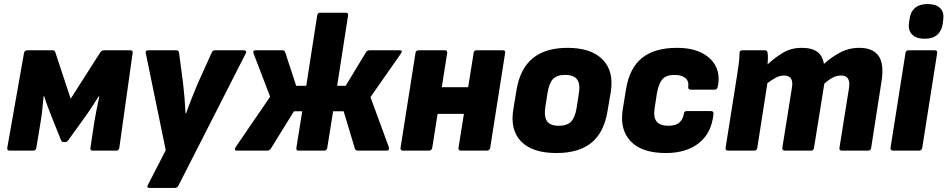

<svg xmlns="http://www.w3.org/2000/svg" viewBox="-20 -746 4693 951"><path d="M28 0Q14 0 16 -14L99 -484Q102 -497 116 -497H240Q251 -497 254 -487L330 -257L477 -487Q485 -497 495 -497H625Q639 -497 637 -484L571 -14Q569 0 556 0H439Q425 0 428 -14L448 -147Q452 -172 459 -206Q466 -240 472 -269H469Q453 -243 433.5 -213.5Q414 -184 397 -161L317 -50Q311 -42 299 -42Q295 -42 290 -43.5Q285 -45 283 -50L238 -162Q229 -184 218 -213.5Q207 -243 199 -269H196Q193 -240 190 -208Q187 -176 182 -147L160 -14Q158 0 144 0Z M721 185Q705 185 712 171L801 -2L702 -483Q699 -497 715 -497H853Q866 -497 867 -484L887 -331Q891 -297 894 -261Q897 -225 899 -185H902Q916 -225 930 -260Q944 -295 958 -329L1028 -484Q1030 -490 1034 -493.5Q1038 -497 1045 -497H1188Q1194 -497 1197.5 -493Q1201 -489 1198 -483L865 171Q858 185 846 185Z M1153 0Q1145 0 1144 -5Q1143 -10 1147 -17L1318 -267L1236 -481Q1233 -488 1235.5 -492.5Q1238 -497 1247 -497H1378Q1389 -497 1392 -489L1447 -321H1497L1551 -669Q1553 -683 1566 -683H1693Q1706 -683 1704 -669L1650 -321H1692L1794 -489Q1799 -497 1812 -497H1960Q1969 -497 1970 -492.5Q1971 -488 1966 -481L1815 -265L1906 -17Q1908 -10 1905.5 -5Q1903 0 1895 0H1753Q1741 0 1738 -9L1682 -195H1630L1601 -14Q1599 0 1586 0H1457Q1446 0 1448 -14L1477 -195H1436L1321 -9Q1315 0 1303 0Z M2263 0Q2249 0 2251 -14L2326 -484Q2328 -497 2341 -497H2470Q2485 -497 2482 -484L2408 -14Q2405 0 2392 0ZM1975 0Q1962 0 1964 -14L2038 -484Q2040 -497 2054 -497H2183Q2196 -497 2195 -484L2121 -14Q2118 0 2104 0ZM2137 -182 2157 -314H2329L2308 -182Z M2736 12Q2617 12 2561 -45.5Q2505 -103 2523 -207L2539 -304Q2557 -407 2619.5 -458Q2682 -509 2791 -509Q2908 -509 2965 -451Q3022 -393 3005 -289L2989 -195Q2972 -90 2909.5 -39Q2847 12 2736 12ZM2748 -123Q2788 -123 2808 -143Q2828 -163 2836 -211L2847 -282Q2855 -330 2838.5 -352.5Q2822 -375 2779 -375Q2739 -375 2719.5 -355Q2700 -335 2692 -286L2681 -216Q2674 -167 2690 -145Q2706 -123 2748 -123Z M3278 12Q3159 12 3103.5 -46.5Q3048 -105 3065 -207L3081 -305Q3098 -409 3160 -459Q3222 -509 3333 -509Q3408 -509 3457 -483.5Q3506 -458 3526.5 -415Q3547 -372 3535 -316Q3532 -302 3521 -302H3402Q3387 -302 3389 -316Q3393 -345 3374 -360Q3355 -375 3321 -375Q3281 -375 3262 -354.5Q3243 -334 3234 -285L3223 -214Q3215 -166 3232 -144.5Q3249 -123 3290 -123Q3327 -123 3345 -139Q3363 -155 3367 -182Q3369 -196 3381 -196H3500Q3516 -196 3514 -182Q3505 -88 3442.5 -38Q3380 12 3278 12Z M3586 0Q3572 0 3574 -14L3630 -368Q3635 -400 3639 -429Q3643 -458 3643 -484Q3643 -497 3657 -497H3768Q3781 -497 3782 -484Q3784 -471 3783.5 -456.5Q3783 -442 3782 -427Q3816 -459 3857 -484Q3898 -509 3951 -509Q4002 -509 4028.5 -489Q4055 -469 4061 -429Q4095 -461 4139.5 -485Q4184 -509 4236 -509Q4303 -509 4331.5 -469.5Q4360 -430 4346 -341L4295 -14Q4293 0 4281 0H4150Q4136 0 4138 -14L4185 -309Q4190 -340 4180.5 -356Q4171 -372 4145 -372Q4124 -372 4103.5 -361Q4083 -350 4063 -332L4012 -14Q4011 -8 4008 -4Q4005 0 3998 0H3868Q3853 0 3855 -14L3902 -309Q3908 -340 3898.5 -356Q3889 -372 3863 -372Q3843 -372 3823 -361.5Q3803 -351 3781 -334L3731 -14Q3729 0 3716 0Z M4403 0Q4389 0 4391 -14L4465 -484Q4468 -497 4480 -497H4609Q4624 -497 4622 -484L4548 -14Q4545 0 4533 0ZM4560 -554Q4520 -554 4499 -574Q4478 -594 4482 -631L4485 -650Q4489 -686 4511.5 -706Q4534 -726 4574 -726Q4615 -726 4636 -706.5Q4657 -687 4652 -650L4650 -631Q4645 -594 4622.5 -574Q4600 -554 4560 -554Z"/></svg>

Font: Sofia Sans Black
Style: Italic
Weight: 900
Italic angle: -9°
Version: Version 4.100-B